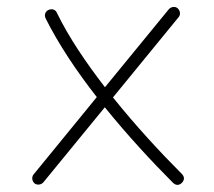

<svg xmlns="http://www.w3.org/2000/svg" viewBox="-20 -512 615 551"><path d="M79.1 14.2C86.4 20 98.1 18.6 104.5 11.2L280.8 -204.1C345.2 -124.5 414.6 -49.3 476.6 12.7C484.9 20.5 493.7 20.5 502 12.7C509.8 4.4 509.8 -4.4 502 -12.7C439.5 -75.2 368.7 -151.9 304.2 -232.4L492.7 -462.9C499 -470.2 497.1 -481.9 489.7 -488.3C482.4 -494.6 470.7 -492.7 464.4 -485.4L281.2 -261.7C226.6 -332.5 176.8 -405.8 143.1 -475.6C139.2 -484.9 128.4 -487.8 119.1 -483.4C109.9 -479.5 106.4 -468.8 110.8 -459.5C147.9 -385.3 199.7 -307.6 257.8 -233.4L76.2 -11.2C70.3 -3.9 71.8 7.8 79.1 14.2Z"/></svg>

Font: Mikhak ExtraLight
Style: Regular
Weight: 200
Designer: Amin Abedi
Version: Version 3.2